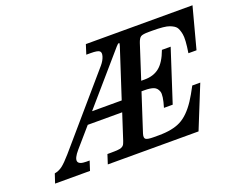

<svg xmlns="http://www.w3.org/2000/svg" viewBox="-97 -762 1165 936"><g transform="rotate(-20 485.5 -294.0)"><path d="M555.2 -524.9 334.5 -270H488.3L570.3 -522Q573.7 -533.2 573.5 -535.2Q573.2 -537.1 569.6 -537.1Q565.9 -537.1 555.2 -524.9ZM877.9 -220.7 788.6 0H317.9L333.5 -48.3H350.1Q396 -48.3 406.2 -53.2Q416.5 -58.1 419.9 -64Q423.3 -69.8 427.7 -82.5L470.7 -214.8H292L206.5 -116.2Q148.4 -48.3 224.1 -48.3H241.2L225.6 0H44.4L60.1 -47.4Q82.5 -51.3 100.8 -65.2Q119.1 -79.1 148.9 -113.3L451.2 -464.4Q467.3 -483.4 473.4 -502.9Q479.5 -522.5 470.7 -530.5Q461.9 -538.6 424.3 -538.6H402.3L418 -587.9H971.2L914.6 -375H872.6Q883.8 -445.8 878.4 -472.2Q873 -498.5 864.5 -509.5Q856 -520.5 832.5 -529.5Q809.1 -538.6 744.1 -538.6H725.6Q694.8 -538.6 684.8 -532.2Q674.8 -525.9 667 -502.4L610.4 -327.6H628.9Q674.8 -327.6 705.1 -352.1Q735.4 -376.5 756.8 -434.6H802.2L714.8 -165.5H669.4Q687.5 -225.1 680.7 -245.4Q673.8 -265.6 657 -272.2Q640.1 -278.8 610.4 -278.8H594.2L530.8 -83.5Q523.9 -61.5 533 -54.9Q542 -48.3 573.2 -48.3H600.6Q670.9 -48.3 714.1 -70.3Q757.3 -92.3 796.4 -151.4Q814 -178.2 836.4 -220.7Z"/></g></svg>

Font: RIT Rachana
Style: Bold Italic
Weight: 700
Designer: Hussain KH
Version: 1.4.7